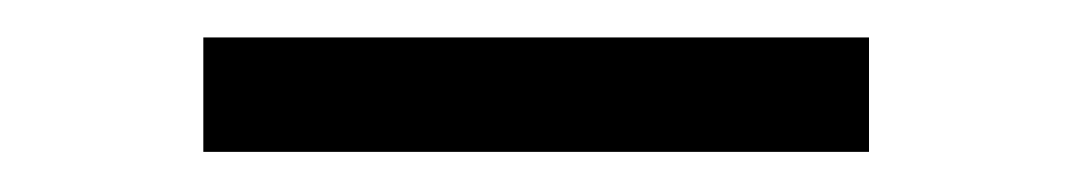

<svg xmlns="http://www.w3.org/2000/svg" viewBox="-20 -813 559 100"><path d="M432.6 -793.5V-733.9H85.9V-793.5Z"/></svg>

Font: Oxygen
Style: Regular
Weight: 400
Designer: Vernon Adams
Foundry: Vernon Adams
Version: Version Release 0.2.3 webfont; ttfautohint (v0.93.3-1d66) -l